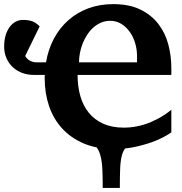

<svg xmlns="http://www.w3.org/2000/svg" viewBox="-69 -707 882 932"><path d="M762.7 -343.3H307.6Q307.6 -287.1 321 -240.2Q334.5 -193.4 362.3 -159.4Q390.1 -125.5 432.6 -106.4Q475.1 -87.4 533.2 -87.4Q558.1 -87.4 581.1 -91.1Q604 -94.7 625 -100.8Q646 -106.9 664.1 -114.7Q682.1 -122.6 697.8 -130.9Q733.4 -149.9 762.7 -174.3V-64.5Q729.5 -41.5 686.5 -23.9Q649.9 -8.8 598.6 3.4Q570.3 10.3 538.1 13.7Q528.3 27.3 522.9 46.4Q515.6 73.7 514.2 112.8Q512.7 151.9 512.7 205.1H429.7Q429.7 151.9 427.7 112.8Q425.8 73.7 418 46.4Q411.6 23.4 399.9 8.3Q366.2 1.5 337.4 -10.7Q274.4 -37.6 232.2 -84Q189.9 -130.4 168.9 -192.9Q147.9 -255.4 147.9 -326.7V-335Q147.9 -339.4 148.4 -343.3H95.7Q64.5 -343.3 38.1 -353.3Q11.7 -363.3 -7.6 -381.6Q-26.9 -399.9 -37.8 -425Q-48.8 -450.2 -48.8 -480.5Q-48.8 -513.2 -41 -537.6Q-33.2 -562 -20.5 -578.1Q-7.8 -594.2 8.3 -602.3Q24.4 -610.4 41.5 -610.4Q68.4 -610.4 86.7 -604Q105 -597.7 123.5 -579.1L53.2 -435.1Q61.5 -420.9 75.9 -412.6Q90.3 -404.3 111.8 -404.3H154.3Q165 -467.3 192.6 -519.3Q220.2 -571.3 262.5 -608.6Q304.7 -646 359.6 -666.5Q414.6 -687 480.5 -687Q558.1 -687 611.8 -660.9Q665.5 -634.8 699.2 -591.3Q732.9 -547.9 747.8 -491.9Q762.7 -436 762.7 -376ZM596.2 -434.6Q596.2 -467.3 586.9 -498.3Q577.6 -529.3 560.3 -553.2Q543 -577.1 519 -591.6Q495.1 -606 465.8 -606Q441.4 -606 420.9 -596.9Q400.4 -587.9 383.5 -572.8Q366.7 -557.6 353.8 -537.6Q340.8 -517.6 332 -495.1Q323.2 -472.7 318.8 -449.2Q314.5 -425.8 314.5 -404.3H596.2Z"/></svg>

Font: Charis SIL CyrE
Style: Bold
Weight: 700
Foundry: SIL International
Version: Version 5.000